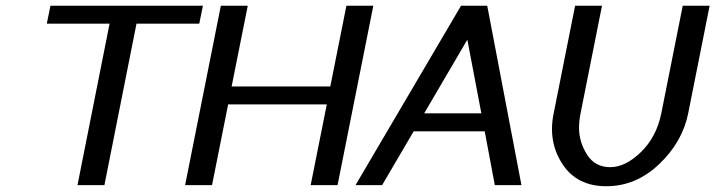

<svg xmlns="http://www.w3.org/2000/svg" viewBox="-20 -645 2493 669"><path d="M455.6 -562.5 343.8 0H250L361.8 -562.5H143.1L155.8 -625H687L674.3 -562.5Z M774.9 -281.2 718.8 0H625L749.5 -625H843.3L787.1 -343.8H1130.9L1187 -625H1280.8L1156.2 0H1062.5L1118.7 -281.2Z M1668.9 -187.5H1421.4L1311.5 0H1218.8L1586.4 -625H1677.7L1796.9 0H1704.1ZM1458 -250H1657.2L1608.4 -506.8Z M1909.2 -250 1983.9 -625H2077.6L2002.9 -250Q1997.6 -223.1 1997.6 -199.2Q1997.6 -150.4 2025.4 -106.4Q2053.2 -62.5 2106 -62.5Q2159.2 -62.5 2213.4 -115.2Q2267.6 -168 2284.2 -250L2358.9 -625H2452.6L2377.9 -250Q2357.9 -150.4 2276.9 -73.2Q2195.8 3.9 2092.8 3.9Q1990.2 3.9 1939.9 -73.2Q1903.3 -128.4 1903.3 -195.3Q1903.3 -221.7 1909.2 -250Z"/></svg>

Font: Juliett
Style: Bold Italic
Weight: 700
Italic angle: -11.25°
Designer: GGBotNet
Foundry: GGBotNet
Version: 0.60